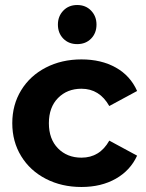

<svg xmlns="http://www.w3.org/2000/svg" viewBox="-20 -739 583 766"><path d="M305 -502Q384 -502 442 -469.5Q500 -437 527 -376L416 -316Q377 -385 305 -385Q248 -385 211.5 -348Q175 -311 175 -247.5Q175 -184 211.5 -147Q248 -110 305 -110Q378 -110 416 -178L527 -118Q500 -59 442 -26Q384 7 305 7Q226 7 163 -25.5Q100 -58 64.5 -116Q29 -174 29 -247.5Q29 -321 64.5 -379Q100 -437 163 -469.5Q226 -502 305 -502ZM211 -641Q211 -674 232.5 -696.5Q254 -719 288 -719Q322 -719 343.5 -696.5Q365 -674 365 -641Q365 -607 343.5 -585Q322 -563 288 -563Q254 -563 232.5 -585Q211 -607 211 -641Z"/></svg>

Font: Montserrat Ace
Style: Bold
Weight: 700
Designer: Julieta Ulanovsky
Foundry: Julieta Ulanovsky
Version: Version 1